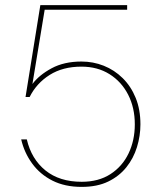

<svg xmlns="http://www.w3.org/2000/svg" viewBox="-20 -720 629 752"><path d="M300 12Q234 12 185.5 -12.5Q137 -37 106 -79.5Q75 -122 63 -174H85Q103 -97 158 -52.5Q213 -8 300 -8Q366 -8 412.5 -38Q459 -68 483.5 -119Q508 -170 508 -233Q508 -298 482 -349Q456 -400 409 -429.5Q362 -459 299 -459Q226 -459 174.5 -426.5Q123 -394 96 -340H80L138 -700H478V-682H155L107 -391Q133 -426 182 -452.5Q231 -479 299 -479Q345 -479 386.5 -462.5Q428 -446 460.5 -414Q493 -382 511.5 -336.5Q530 -291 530 -233Q530 -188 516.5 -144Q503 -100 475 -65Q447 -30 404 -9Q361 12 300 12Z"/></svg>

Font: DM Sans 17pt Thin
Style: Regular
Weight: 250
Version: Version 4.004;gftools[0.9.30]